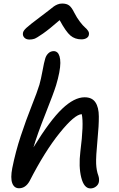

<svg xmlns="http://www.w3.org/2000/svg" viewBox="-20 -1035 669 1078"><path d="M145 -813Q127 -813 116.7 -823.7Q106.4 -834.5 108.9 -850.1Q110.4 -861.8 127.4 -877.9Q144.5 -894 207 -940.9Q227.5 -955.6 250 -973.6Q272.5 -991.7 281.5 -998.3Q290.5 -1004.9 302.7 -1010Q314.9 -1015.1 329.1 -1015.1Q354 -1015.1 368.4 -1004.2Q382.8 -993.2 397 -963.9Q411.6 -935.1 429 -912.6Q446.3 -890.1 457.3 -880.9Q468.3 -871.6 474.9 -861.3Q481.4 -851.1 479 -839.8Q477.5 -828.1 465.8 -821Q454.1 -814 437 -814Q400.9 -814 375.5 -835.4Q350.1 -856.9 314.9 -921.9Q257.3 -871.6 221.2 -846.4Q185.1 -821.3 172.6 -817.1Q160.2 -813 145 -813ZM86.9 22Q59.6 22 48.8 -6.6Q38.1 -35.2 48.8 -90.8Q67.4 -183.6 96.7 -272Q126 -360.4 157.7 -440.2Q189.5 -520 201.2 -559.1Q210 -589.8 218.8 -637.9Q227.5 -686 233.9 -706.1Q238.8 -723.6 251.5 -735.8Q264.2 -748 282.2 -748Q293.5 -747.6 301.5 -740.7Q309.6 -733.9 314.2 -718.8Q318.8 -703.6 318.8 -681.6Q318.8 -659.7 312.7 -627.4Q306.6 -595.2 294.9 -556.2Q281.7 -513.2 235.4 -396.5Q189 -279.8 168 -208Q261.2 -359.9 329.1 -424.3Q397 -488.8 455.1 -488.8Q496.6 -488.8 515.6 -460.7Q534.7 -432.6 534.9 -380.9Q535.2 -329.1 527.8 -254.9Q518.1 -153.8 519.8 -115.5Q521.5 -77.1 532.2 -48.8Q538.1 -31.7 535.2 -13.2Q532.2 2 518.6 12.5Q504.9 22.9 487.8 22.9Q451.7 22.9 436.3 -37.8Q420.9 -98.6 431.2 -184.1Q451.2 -339.8 439 -394Q398.9 -392.6 315.2 -288.8Q231.4 -185.1 146 -18.1Q123.5 22 86.9 22Z"/></svg>

Font: Shantell Sans Bouncy
Style: Italic
Weight: 400
Italic angle: -11.31°
Designer: Stephen Nixon, Anya Danilova, Shantell Martin
Foundry: Arrow Type
Version: Version 1.006;[9816181b4]